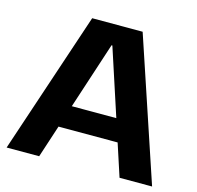

<svg xmlns="http://www.w3.org/2000/svg" viewBox="-103 -807 936 914"><g transform="rotate(15 365.5 -350.0)"><path d="M241 -700H489.7L723.8 0H563.4L367.4 -599.5H363.4L167.3 0H6.9ZM188.8 -270.3H541.4V-160.1H188.8Z"/></g></svg>

Font: Pathway Extreme 8pt Thin
Style: Regular
Weight: 100
Version: Version 1.001;gftools[0.9.26]